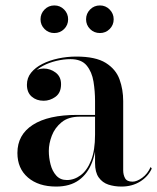

<svg xmlns="http://www.w3.org/2000/svg" viewBox="-20 -676 579 706"><path d="M426.5 10Q400.5 10 378.5 2.8Q356.5 -4.5 343 -23.5Q329.5 -42.5 329.5 -76.5V-304.5Q329.5 -340.5 323.8 -376Q318 -411.5 298.8 -435Q279.5 -458.5 239.5 -458.5Q214 -458.5 187.5 -452.2Q161 -446 138.5 -434.2Q116 -422.5 102 -405Q88 -387.5 88 -364.5H80Q80 -391.5 98.5 -407.8Q117 -424 140.5 -424Q165 -424 184.8 -409Q204.5 -394 204.5 -366.5Q204.5 -335 184.2 -320.2Q164 -305.5 140.5 -305.5Q114 -305.5 96.5 -320.8Q79 -336 79 -364.5Q79 -389.5 94.2 -408.5Q109.5 -427.5 135.5 -440.8Q161.5 -454 194 -461Q226.5 -468 260.5 -468Q331.5 -468 368.8 -444.8Q406 -421.5 419.5 -384.2Q433 -347 433 -304.5V-50Q433 -33 440 -20.5Q447 -8 467.5 -8Q483 -8 502.8 -22.2Q522.5 -36.5 534 -62L538 -56Q524.5 -26.5 495 -8.2Q465.5 10 426.5 10ZM186.5 10Q121.5 10 82.8 -23.2Q44 -56.5 44 -113.5Q44 -180.5 100.8 -217Q157.5 -253.5 264 -253.5H376V-247H273.5Q231.5 -247 206.5 -226.5Q181.5 -206 170.5 -177Q159.5 -148 159.5 -121Q159.5 -96.5 165.8 -71.8Q172 -47 186.8 -30.5Q201.5 -14 226 -14Q253 -14 276.8 -31.8Q300.5 -49.5 315 -86.2Q329.5 -123 329.5 -181H335Q335 -123.5 319 -80.5Q303 -37.5 270.2 -13.8Q237.5 10 186.5 10ZM347.5 -554.5Q326 -554.5 311.2 -569.2Q296.5 -584 296.5 -605Q296.5 -626 311.2 -641Q326 -656 347.5 -656Q368.5 -656 383.2 -641Q398 -626 398 -605Q398 -584 383.2 -569.2Q368.5 -554.5 347.5 -554.5ZM179.5 -554.5Q158.5 -554.5 143.8 -569.2Q129 -584 129 -605Q129 -626 143.8 -641Q158.5 -656 180 -656Q201 -656 215.8 -641Q230.5 -626 230.5 -605Q230.5 -584 215.8 -569.2Q201 -554.5 179.5 -554.5Z"/></svg>

Font: BodoniModa_28ptMedium
Style: Regular
Weight: 500
Designer: Owen Earl
Foundry: indestructible type
Version: Version 2.004